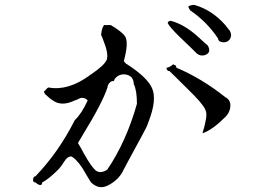

<svg xmlns="http://www.w3.org/2000/svg" viewBox="-20 -770 1040 788"><path d="M920 -605Q909 -594 891 -597Q891 -597 888 -598Q885 -599 880 -601Q875 -606 875 -612Q829 -681 760 -728Q752 -742 753 -743Q759 -749 777 -750Q849 -730 904 -668Q909 -661 914 -655Q919 -649 923 -644Q935 -622 920 -605ZM824 -545Q801 -536 783 -555Q781 -558 717 -619Q675 -660 668 -676Q673 -687 683 -684Q712 -676 740 -659Q768 -642 795 -617Q809 -604 818.5 -595.5Q828 -587 833 -583Q848 -555 824 -545ZM421 -8Q386 9 354 -21Q350 -26 345 -35Q340 -44 333 -55Q319 -81 305 -98.5Q291 -116 278 -125Q274 -127 273 -128Q256 -128 243 -106Q236 -95 230.5 -87.5Q225 -80 220 -75Q180 -35 153 -21Q153 -7 139 -12Q132 -15 126 -21Q114 -21 116 -35Q117 -45 126 -47Q173 -96 213 -153Q253 -210 287 -277Q315 -303 340 -358Q322 -376 300 -363Q290 -358 287 -358Q234 -332 198 -357Q183 -366 165 -384Q165 -384 163.5 -386.5Q162 -389 160 -394Q161 -396 165 -398Q173 -409 179 -411Q259 -396 347 -460Q349 -462 351 -463Q353 -464 354 -465Q409 -502 418 -525Q427 -549 402 -610Q401 -614 399 -618Q397 -622 395 -626Q397 -654 407 -667H435Q485 -637 495 -618Q508 -591 488 -519Q496 -508 502 -506Q586 -451 604 -408Q625 -362 590 -271Q588 -266 586 -260.5Q584 -255 582 -250Q581 -247 561.5 -211Q542 -175 504 -105Q500 -97 496 -89.5Q492 -82 488 -75Q469 -32 423 -9Q422 -8 421 -8ZM905 -290Q879 -264 855.5 -247Q832 -230 811 -223Q831 -289 826 -310Q822 -332 777 -378L757 -398Q723 -432 703 -451.5Q683 -471 676 -478Q670 -478 667 -481.5Q664 -485 664 -488L663 -492Q669 -492 675.5 -495.5Q682 -499 686 -502L690 -506Q690 -506 692.5 -505Q695 -504 700 -502Q704 -498 704 -492Q807 -449 905 -371Q931 -358 924 -324Q920 -305 905 -290ZM368 -75Q384 -57 410 -68Q417 -71 421 -75Q459 -131 489.5 -198.5Q520 -266 542 -344Q542 -399 529 -425Q528 -463 488 -465Q468 -465 453 -449Q448 -442 448 -438Q431 -438 423 -420Q421 -414 421 -411Q400 -347 320 -217Q313 -206 308.5 -197.5Q304 -189 300 -183Q305 -175 311.5 -163.5Q318 -152 326 -137Q352 -91 368 -75Z"/></svg>

Font: New Tegomin
Style: Regular
Weight: 400
Designer: Kyosuke Nagai
Version: Version 1.000